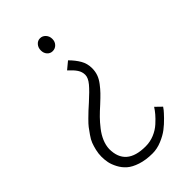

<svg xmlns="http://www.w3.org/2000/svg" viewBox="-250 -634 987 987"><g transform="rotate(-45 244.0 -140.0)"><path d="M99.1 100.1Q99.1 223.1 241.2 223.1Q274.4 223.1 304.4 210.7Q334.5 198.2 356.9 177.7Q379.4 157.2 392.3 141.8Q405.3 126.5 416 109.9L449.2 142.1Q445.8 147.5 439 156.2Q432.1 165 410.2 187.7Q388.2 210.4 365.2 228Q342.3 245.6 308.3 259.8Q274.4 273.9 241.2 273.9Q192.9 273.9 155.8 261.7Q118.7 249.5 97.9 231.2Q77.1 212.9 64.2 188.2Q51.3 163.6 47.1 142.6Q43 121.6 43 100.1Q43 77.6 48.3 55.2Q53.7 32.7 60.1 15.9Q66.4 -1 81.1 -21.7Q95.7 -42.5 104.5 -54.2Q113.3 -65.9 134.3 -86.7Q155.3 -107.4 163.3 -114.7Q171.4 -122.1 194.8 -143.1Q238.3 -182.1 260.3 -208.5Q282.2 -234.9 282.2 -256.8Q282.2 -278.3 269.8 -297.1Q257.3 -315.9 231.9 -338.9Q240.2 -346.2 253.4 -356.7Q266.6 -367.2 272 -372.1Q299.3 -344.7 315.2 -317.1Q331.1 -289.6 331.1 -255.9Q331.1 -232.9 324 -212.4Q316.9 -191.9 300.8 -170.9Q284.7 -149.9 270 -134.8Q255.4 -119.6 229 -95.2Q201.7 -70.8 182.1 -51Q162.6 -31.2 142.6 -5.6Q122.6 20 111.3 46.9Q100.1 73.7 99.1 100.1ZM250 -460.9Q232.4 -460.9 220.7 -473.9Q209 -486.8 209 -506.8Q209 -526.9 220.9 -540.5Q232.9 -554.2 250 -554.2Q268.1 -554.2 280.5 -540.5Q293 -526.9 293 -506.8Q293 -486.8 280.5 -473.9Q268.1 -460.9 250 -460.9Z"/></g></svg>

Font: Junction Light
Style: Regular
Weight: 300
Designer: Caroline Hadilaksono
Foundry: Caroline Hadilaksono
Version: Version 1.002